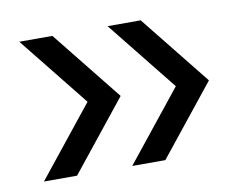

<svg xmlns="http://www.w3.org/2000/svg" viewBox="-52 -526 644 514"><g transform="rotate(-10 270.0 -269.0)"><path d="M269 -79H359L511 -269L359 -459H269L421 -269ZM29 -79H119L271 -269L119 -459H29L181 -269Z"/></g></svg>

Font: Mluvka
Style: Regular
Weight: 400
Designer: Modified by Jiří Krblich, Original typeface by Gumpita Rahayu
Foundry: Gumpita Rahayu & Jiří Krblich
Version: Version 2.000;Glyphs 3.1.1 (3134)